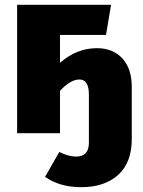

<svg xmlns="http://www.w3.org/2000/svg" viewBox="-20 -553 593 797"><path d="M382 -353Q449 -353 488 -310.5Q527 -268 527 -192V24Q527 122 470.5 173Q414 224 317 224Q228 224 167 181L226 78Q266 97 295 97Q349 97 349 40V-161Q349 -223 309 -223Q273 -223 229 -176V0H51V-533H441L420 -408H229V-292Q298 -353 382 -353Z"/></svg>

Font: FiraGO ExtraBold
Style: Regular
Weight: 800
Designer: bBox Type
Foundry: bBox Type GmbH
Version: Version 1.001;PS 001.001;hotconv 1.0.88;makeotf.lib2.5.64775